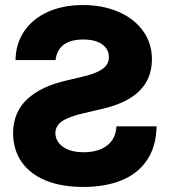

<svg xmlns="http://www.w3.org/2000/svg" viewBox="-20 -737 678 767"><path d="M311.5 -716.8Q390.6 -716.8 453.4 -689.7Q516.1 -662.6 551.5 -613.3Q586.9 -564 586.9 -500Q586.9 -348.1 390.6 -302.7L316.4 -285.2Q256.3 -271.5 229 -253.4Q201.7 -235.4 201.2 -205.1Q202.1 -170.9 232.4 -149.9Q262.7 -128.9 314.5 -128.9Q372.6 -128.9 407.5 -155.5Q442.4 -182.1 445.3 -232.4H605.5Q604 -152.8 568.1 -98.6Q532.2 -44.4 467 -17.3Q401.9 9.8 312.5 9.8Q225.1 9.8 162.4 -16.1Q99.6 -42 66.2 -90.3Q32.7 -138.7 32.2 -205.1Q32.7 -288.1 88.1 -340.3Q143.6 -392.6 248 -416L309.6 -430.7Q360.4 -441.9 387.7 -460.2Q415 -478.5 415 -508.8Q415 -540 388.4 -559.6Q361.8 -579.1 312.5 -579.1Q261.7 -579.1 233.9 -557.9Q206.1 -536.6 202.1 -497.1H42Q43 -562 76.4 -611.8Q109.9 -661.6 170.4 -689.2Q231 -716.8 311.5 -716.8Z"/></svg>

Font: Pretendard ExtraBold
Style: Regular
Weight: 800
Designer: Base glyphs from Inter by Rasmus Andersson; Hangeul glyphs from Noto Sans CJK(Source Han Sans) by Jang Soo-young and Kan
Foundry: Kil Hyung-jin
Version: Version 1.309